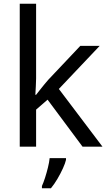

<svg xmlns="http://www.w3.org/2000/svg" viewBox="-20 -780 574 1021"><path d="M172 -363Q172 -347 170.5 -321Q169 -295 168 -276H172Q178 -284 190 -299Q202 -314 214.5 -329.5Q227 -345 236 -355L407 -536H510L293 -307L525 0H419L233 -250L172 -197V0H85V-760H172ZM331 70Q327 88 314.5 115.5Q302 143 285.5 171Q269 199 251 221H203V209Q211 192 219.5 165.5Q228 139 235 110.5Q242 82 244 61H331Z"/></svg>

Font: Noto Sans Malayalam
Style: Regular
Weight: 400
Designer: Jelle Bosma - Monotype Design Team
Foundry: Monotype Imaging Inc.
Version: Version 2.103